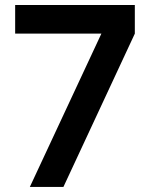

<svg xmlns="http://www.w3.org/2000/svg" viewBox="-20 -740 603 760"><path d="M231 0H98.1L381.3 -606.9H40V-720.2H513.7V-606.9Z"/></svg>

Font: Vela Sans Bd
Style: Bold
Weight: 700
Designer: Principal design: Mikhail Sharanda - project Manrope.
Design modification: Ravid Balaliev
Foundry: Mikhail Sharanda
Version: Version 1.001